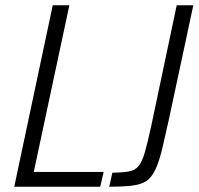

<svg xmlns="http://www.w3.org/2000/svg" viewBox="-20 -708 753 728"><path d="M34 0 180 -688H243L108 -56H373L360 0ZM394 0 406 -53Q446 -54 469 -58Q492 -62 505.5 -78.5Q519 -95 529.5 -131.5Q540 -168 554 -233L650 -688H713L619 -249Q606 -190 596 -148Q586 -106 575 -78.5Q564 -51 550 -35Q536 -19 515.5 -12Q495 -5 465.5 -2.5Q436 0 394 0Z"/></svg>

Font: Saira SemiCondensed Light
Style: Italic
Weight: 300
Width: 4
Italic angle: -12°
Designer: Hector Gatti with collaboration of the Omnibus-Type team
Foundry: Omnibus-Type
Version: Version 1.101